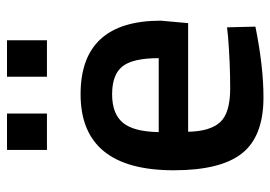

<svg xmlns="http://www.w3.org/2000/svg" viewBox="-132 -629 772 548"><g transform="rotate(-90 254.0 -355.0)"><path d="M422 -90 450 -93 452 -12Q338 11 250 11Q139 11 90.5 -50Q42 -111 42 -245Q42 -511 259 -511Q469 -511 469 -282L462 -204H152Q153 -142 179 -113Q205 -84 276 -84Q347 -84 422 -90ZM362 -288Q362 -362 338.5 -391.5Q315 -421 259 -421Q203 -421 177.5 -390Q152 -359 151 -288ZM100 -607V-721H204V-607ZM309 -607V-721H413V-607Z"/></g></svg>

Font: TitilliumWebSemiBold
Style: Bold
Weight: 600
Version: Version 1.001;PS 57.000;hotconv 1.0.70;makeotf.lib2.5.55311